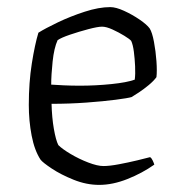

<svg xmlns="http://www.w3.org/2000/svg" viewBox="-20 -520 504 540"><path d="M259 0Q223 0 187 -14.5Q151 -29 125.5 -46Q100 -63 94 -71Q77 -97 69 -138.5Q61 -180 61 -225Q61 -288 69.5 -341.5Q78 -395 88 -428Q107 -440 142.5 -457Q178 -474 218 -487Q258 -500 290 -500Q306 -500 329 -489.5Q352 -479 372.5 -465Q393 -451 401 -440Q408 -429 413 -402.5Q418 -376 420 -348Q422 -320 420 -303Q412 -292 398 -280.5Q384 -269 370.5 -260Q357 -251 350 -247Q340 -244 305.5 -239.5Q271 -235 223 -231.5Q175 -228 125 -228Q126 -189 131.5 -157.5Q137 -126 144 -112Q155 -101 178.5 -87Q202 -73 228 -63Q254 -53 271 -53Q288 -53 314.5 -58Q341 -63 366 -69Q391 -75 402 -78Q406 -76 409.5 -68.5Q413 -61 414 -57Q380 -33 338.5 -16.5Q297 0 259 0ZM205 -279Q249 -279 293 -283.5Q337 -288 359 -296Q361 -312 360 -333.5Q359 -355 356.5 -374.5Q354 -394 349 -405Q345 -410 329.5 -419.5Q314 -429 296.5 -437Q279 -445 267 -445Q255 -445 228.5 -438Q202 -431 177 -422.5Q152 -414 142 -407Q132 -385 128 -347Q124 -309 124 -282Q138 -281 159.5 -280Q181 -279 205 -279Z"/></svg>

Font: Texturina Thin
Style: Regular
Weight: 100
Designer: Guillermo Torres Carreño
Foundry: Omnibus-Type
Version: Version 1.002; ttfautohint (v1.8.3)